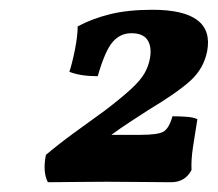

<svg xmlns="http://www.w3.org/2000/svg" viewBox="-20 -782 446 393"><path d="M292 -762Q420 -762 404 -677Q397 -642 370.5 -617.5Q344 -593 284 -557Q264 -544 245.5 -532Q227 -520 208 -506H268Q303 -506 314.5 -512.5Q326 -519 333 -544Q347 -544 361.5 -543Q376 -542 384 -538Q379 -508 375 -481Q371 -454 372 -434Q359 -409 330 -409Q305 -409 269 -409.5Q233 -410 199 -410Q164 -410 131 -409.5Q98 -409 78 -409Q67 -430 74 -465Q100 -487 129.5 -508.5Q159 -530 195 -556Q229 -582 248 -599.5Q267 -617 275.5 -631.5Q284 -646 287 -663Q291 -686 282 -700Q273 -714 249 -714Q226 -714 210.5 -696Q195 -678 180 -626Q145 -626 122 -635Q128 -653 133.5 -681Q139 -709 139 -728Q169 -744 205.5 -753Q242 -762 292 -762Z"/></svg>

Font: Vollkorn
Style: Bold Italic
Weight: 700
Italic angle: -11°
Designer: Friedrich Althausen
Foundry: Friedrich Althausen
Version: Version 5.000; ttfautohint (v1.8.3)